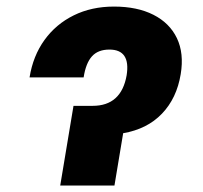

<svg xmlns="http://www.w3.org/2000/svg" viewBox="-20 -573 628 593"><path d="M71.3 -334Q82 -400.4 117.4 -449.5Q152.8 -498.5 207.8 -525.6Q262.7 -552.7 332 -552.7Q403.8 -552.7 453.9 -527.3Q503.9 -502 526.4 -455.1Q548.8 -408.2 538.1 -343.8Q525.9 -269.5 480.2 -221.9Q434.6 -174.3 360.4 -161.6L333.5 0H166L207 -246.1H266.1Q354.5 -246.1 371.1 -340.3Q383.8 -419.9 317.9 -419.9Q282.7 -419.9 263.9 -398.9Q245.1 -377.9 238.3 -334Z"/></svg>

Font: Inter Extra Bold
Style: Italic
Weight: 800
Italic angle: -9.39999°
Designer: Rasmus Andersson
Foundry: rsms
Version: Version 4.000;git-3c8e0fc